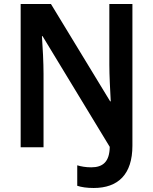

<svg xmlns="http://www.w3.org/2000/svg" viewBox="-20 -734 763 957"><path d="M447 203C568 203 640 136 640 -8V-714H525V-411C525 -359 529 -284 532 -229H529L234 -714H83V0H197V-366C197 -420 193 -499 189 -554H192L527 -2C526 72 493 100 435 100C408 100 385 96 365 90V192C386 199 413 203 447 203Z"/></svg>

Font: Noto Sans Devanagari UI SemiCondensed SemiBold
Style: Regular
Weight: 600
Width: 4
Designer: Jelle Bosma - Monotype Design Team
Foundry: Monotype Imaging Inc.
Version: Version 2.004